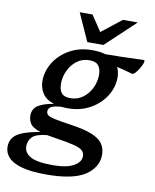

<svg xmlns="http://www.w3.org/2000/svg" viewBox="-167 -805 899 1114"><g transform="rotate(10 282.0 -248.5)"><path d="M182.5 232Q89.5 232 35.2 216Q-19 200 -42.5 173Q-66 146 -66 112.5Q-66 81.5 -50.2 59.2Q-34.5 37 3.2 21.5Q41 6 107.5 -5Q59.5 -21 46.2 -42.5Q33 -64 33 -88.5Q33 -130.5 66.2 -150.5Q99.5 -170.5 156 -179.5Q108 -195 87.8 -227.2Q67.5 -259.5 67 -298Q67 -357 99.5 -409Q132 -461 189.5 -493Q247 -525 321.5 -525Q367 -525 400.5 -515Q448.5 -515 494.2 -516.5Q540 -518 574.5 -519.2Q609 -520.5 622.5 -520.5Q630.5 -520.5 630.5 -514Q630.5 -507 624.2 -493.2Q618 -479.5 608.8 -464.8Q599.5 -450 590.2 -440Q581 -430 575.5 -430Q570 -430 547.2 -437Q524.5 -444 479.5 -454Q492.5 -428.5 493 -395Q493 -336 460.5 -284.2Q428 -232.5 370.5 -200.2Q313 -168 238.5 -168Q220 -168 203.5 -170Q158 -167.5 141.8 -157.2Q125.5 -147 125.5 -130.5Q125.5 -117.5 135 -109Q144.5 -100.5 176.2 -93.5Q208 -86.5 273.5 -77Q354.5 -65.5 400 -46.8Q445.5 -28 464 -0.8Q482.5 26.5 482.5 63Q482.5 137 411.8 184.5Q341 232 182.5 232ZM245 -228.5Q286.5 -229 318 -252.8Q349.5 -276.5 367 -313.5Q384.5 -350.5 384.5 -390Q384 -428 368 -446.2Q352 -464.5 315.5 -464.5Q273.5 -464.5 242.2 -440.8Q211 -417 193.5 -380Q176 -343 176 -303.5Q176 -265 192 -246.5Q208 -228 245 -228.5ZM40.5 91Q40.5 127.5 78.2 149.8Q116 172 211 172Q291.5 172 333 148.8Q374.5 125.5 374.5 91Q374.5 71 361.2 58Q348 45 309.2 35Q270.5 25 195 14Q169.5 10.5 148 6Q84 12.5 62.2 35.2Q40.5 58 40.5 91ZM553 -729 379.5 -566H284.5L211 -729H286.5L348 -636.5L466 -729Z"/></g></svg>

Font: Newsreader Caption Medium
Style: Italic
Weight: 500
Italic angle: -17°
Designer: Hugues Gentile
Foundry: Production Type
Version: Version 1.001